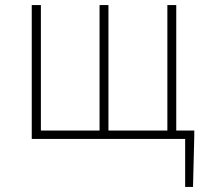

<svg xmlns="http://www.w3.org/2000/svg" viewBox="-20 -547 813 756"><path d="M709 189V0H661V-33H745V-13L740 189ZM105 0V-527H141V-33H372V-527H407V-33H639V-527H674V0Z"/></svg>

Font: Noto Sans TC
Style: Regular
Weight: 100
Designer: Ryoko NISHIZUKA 西塚涼子 (kana, bopomofo & ideographs); Paul D. Hunt (Latin, Greek & Cyrillic); Sandoll Communications 산돌커뮤니
Foundry: Adobe
Version: Version 2.004;hotconv 1.0.118;makeotfexe 2.5.65603